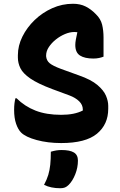

<svg xmlns="http://www.w3.org/2000/svg" viewBox="-20 -740 640 1020"><path d="M368 -720Q406 -720 435 -705.5Q464 -691 489 -665Q515 -640 522.5 -609Q530 -578 530 -541V-439Q520 -435 506.5 -432Q493 -429 476 -429Q430 -429 405 -445Q380 -461 380 -501Q380 -514 383 -530Q386 -546 391 -569Q385 -570 375 -570Q351 -570 325 -559Q299 -548 276.5 -530Q254 -512 239.5 -490Q225 -468 225 -445V-441Q227 -418 244 -404Q261 -390 304 -374L398 -340Q464 -317 497.5 -288.5Q531 -260 543 -231.5Q555 -203 555 -178V-162Q555 -79 495 -29.5Q435 20 305 20Q234 20 175 4Q116 -12 92 -36Q76 -52 65.5 -82.5Q55 -113 55 -156Q55 -176 57 -191.5Q59 -207 62 -218H68Q111 -175 168.5 -152.5Q226 -130 305 -130Q376 -130 420 -153V-158Q420 -183 400.5 -202Q381 -221 349 -233L257 -267Q180 -296 141 -323Q102 -350 88.5 -377.5Q75 -405 75 -434V-447Q75 -497 99 -545.5Q123 -594 164 -633.5Q205 -673 257.5 -696.5Q310 -720 368 -720ZM250 66Q267 61 280 59Q293 57 307 57Q351 57 372.5 70Q394 83 394 113Q394 150 380 185.5Q366 221 345 242Q335 252 325 256Q315 260 300 260Q250 260 214 242Q229 214 236.5 189Q244 164 247 135Q250 106 250 66Z"/></svg>

Font: Recursive Mn Csl St XBd
Style: Regular
Weight: 800
Monospace: yes
Version: Version 1.079;hotconv 1.0.112;makeotfexe 2.5.65598; ttfautoh